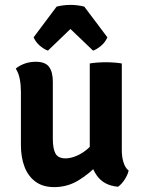

<svg xmlns="http://www.w3.org/2000/svg" viewBox="-20 -756 588 785"><path d="M478 -141.5Q478 -115 484.8 -92.5Q491.5 -70 506 -58.5Q502 -40.5 489.2 -21.2Q476.5 -2 462.5 7.5Q404.5 2.5 375.8 -38.5Q347 -79.5 347 -135V-496.5Q360.5 -499 378 -500.2Q395.5 -501.5 412.5 -501.5Q429.5 -501.5 446.8 -500.2Q464 -499 478 -496.5ZM65.5 -381Q65.5 -408.5 60.8 -433Q56 -457.5 44.5 -475.5Q59 -488 80.5 -495.8Q102 -503.5 126 -503.5Q165 -503.5 180.5 -482.8Q196 -462 196 -422V-189Q196 -147.5 207 -128Q218 -108.5 248 -108.5Q268.5 -108.5 293 -118.8Q317.5 -129 340.8 -149.5Q364 -170 379 -200V-82Q345 -45.5 300.2 -18.2Q255.5 9 201.5 9Q155.5 9 125.2 -13.2Q95 -35.5 80.2 -74.2Q65.5 -113 65.5 -162.5ZM324.5 -729 419 -603.5Q410.5 -583 392.5 -568.2Q374.5 -553.5 360.5 -549L268 -637.5L176 -549Q162 -553.5 144 -568.2Q126 -583 117.5 -603.5L211.5 -729Q223.5 -732 238 -734Q252.5 -736 268 -736Q284 -736 298.5 -734Q313 -732 324.5 -729Z"/></svg>

Font: Signika Light SemiBold
Style: Regular
Weight: 600
Version: Version 2.003;gftools[0.9.32]